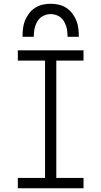

<svg xmlns="http://www.w3.org/2000/svg" viewBox="-20 -1003 540 1023"><path d="M75 0V-55H220V-680H75V-735H425V-680H280V-55H425V0ZM100 -807Q100 -829 102.5 -851Q105 -873 113 -893Q121 -913 134.5 -931Q148 -949 166.5 -961Q185 -973 206.5 -978Q228 -983 250 -983Q272 -983 293.5 -978Q315 -973 333.5 -961Q352 -949 365.5 -931Q379 -913 387 -893Q395 -873 397.5 -851Q400 -829 400 -807H340Q340 -821 338.5 -835Q337 -849 332.5 -863Q328 -877 321 -889Q314 -901 303 -910Q292 -919 278 -923.5Q264 -928 250 -928Q236 -928 222 -923.5Q208 -919 197 -910Q186 -901 179 -889Q172 -877 167.5 -863Q163 -849 161.5 -835Q160 -821 160 -807Z"/></svg>

Font: Iosevka Term Light
Style: Regular
Weight: 300
Monospace: yes
Designer: Belleve Invis
Foundry: Belleve Invis
Version: Version 9.0.1; ttfautohint (v1.8.3)